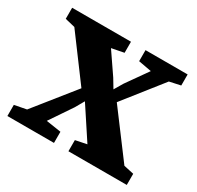

<svg xmlns="http://www.w3.org/2000/svg" viewBox="-123 -691 858 835"><g transform="rotate(30 305.5 -274.0)"><path d="M66 -67.5 224.5 -265.5 64.5 -481 14.5 -493V-548.5H310V-493L248.5 -481L321 -375L347.5 -331L373 -374L448.5 -481L383 -493V-548.5H594.5V-493L539 -481L388 -290L555 -67L605.5 -56V0H312.5V-56L369 -67.5L296 -178.5L266 -224L241 -180L165 -67.5L240 -56V0H6V-56Z"/></g></svg>

Font: Merriweather 36pt ExtraBold
Style: Regular
Weight: 800
Designer: Eben Sorkin
Foundry: Eben Sorkin
Version: Version 2.100